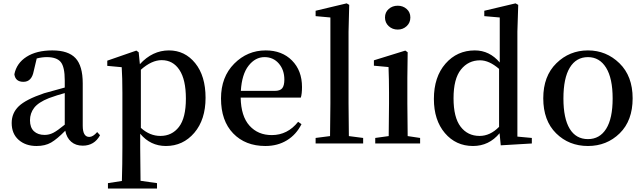

<svg xmlns="http://www.w3.org/2000/svg" viewBox="-20 -834 3742 1116"><path d="M356.4 -109.4V-293Q312.5 -281.2 264.6 -263.7Q203.1 -239.3 178.7 -207.5Q154.3 -175.8 154.3 -134.8Q154.3 -92.8 177.2 -71.3Q200.2 -49.8 239.3 -49.8Q265.6 -49.8 289.6 -62Q313.5 -74.2 356.4 -109.4ZM544.9 -66.4 561.5 -47.9Q528.3 12.7 460.9 12.7Q419.9 12.7 393.6 -10.3Q367.2 -33.2 359.4 -74.2Q311.5 -25.4 276.9 -5.4Q242.2 14.6 192.4 14.6Q128.9 14.6 88.4 -21Q47.9 -56.6 47.9 -119.1Q47.9 -176.8 88.9 -216.3Q129.9 -255.9 236.3 -292Q335.9 -320.3 356.4 -325.2V-366.2Q356.4 -445.3 333 -473.6Q309.6 -502 252 -502Q223.6 -502 193.4 -494.1L175.8 -419.9Q164.1 -358.4 116.2 -358.4Q69.3 -358.4 63.5 -402.3Q76.2 -466.8 134.3 -503.9Q192.4 -541 284.2 -541Q377 -541 418.9 -496.1Q460.9 -451.2 460.9 -349.6V-103.5Q460.9 -38.1 499 -38.1Q520.5 -38.1 544.9 -66.4Z M798.8 -428.7V-90.8Q850.6 -43.9 912.1 -43.9Q979.5 -43.9 1020 -96.2Q1060.5 -148.4 1060.5 -260.7Q1060.5 -371.1 1022.9 -427.7Q985.4 -484.4 919.9 -484.4Q861.3 -484.4 798.8 -428.7ZM786.1 -530.3 793 -460.9Q866.2 -541 961.9 -541Q1054.7 -541 1114.7 -466.8Q1174.8 -392.6 1174.8 -265.6Q1174.8 -138.7 1109.4 -62Q1043.9 14.6 944.3 14.6Q854.5 14.6 794.9 -56.6V23.4Q794.9 82 796.9 216.8L892.6 230.5V261.7H607.4V230.5L688.5 217.8Q691.4 118.2 691.4 24.4V-294.9Q691.4 -381.8 687.5 -443.4L603.5 -451.2V-481.4L772.5 -540Z M1379.9 -305.7H1576.2Q1608.4 -305.7 1620.6 -321.3Q1632.8 -336.9 1632.8 -371.1Q1632.8 -427.7 1600.6 -464.8Q1568.4 -502 1517.6 -502Q1463.9 -502 1424.8 -452.1Q1385.7 -402.3 1379.9 -305.7ZM1728.5 -266.6H1378.9Q1380.9 -158.2 1430.2 -103.5Q1479.5 -48.8 1559.6 -48.8Q1651.4 -48.8 1712.9 -126L1732.4 -112.3Q1702.1 -51.8 1647.9 -18.6Q1593.8 14.6 1522.5 14.6Q1406.2 14.6 1335.4 -58.6Q1264.6 -131.8 1264.6 -261.7Q1264.6 -386.7 1341.3 -463.9Q1418 -541 1524.4 -541Q1619.1 -541 1677.2 -482.4Q1735.4 -423.8 1735.4 -328.1Q1735.4 -288.1 1728.5 -266.6Z M2007.8 -43 2090.8 -32.2V0H1814.5V-32.2L1898.4 -43Q1900.4 -166 1900.4 -232.4V-732.4L1814.5 -740.2V-771.5L1995.1 -814.5L2009.8 -805.7L2005.9 -649.4V-232.4Q2005.9 -166 2007.8 -43Z M2292 -662.1Q2260.7 -662.1 2239.3 -682.1Q2217.8 -702.1 2217.8 -732.4Q2217.8 -762.7 2239.3 -781.7Q2260.7 -800.8 2292 -800.8Q2322.3 -800.8 2343.8 -781.7Q2365.2 -762.7 2365.2 -732.4Q2365.2 -702.1 2343.8 -682.1Q2322.3 -662.1 2292 -662.1ZM2349.6 -43 2421.9 -32.2V0H2161.1V-32.2L2239.3 -43Q2241.2 -156.2 2241.2 -232.4V-295.9Q2241.2 -373 2238.3 -444.3L2153.3 -452.1V-483.4L2335.9 -540L2349.6 -530.3L2347.7 -380.9V-232.4Q2347.7 -154.3 2349.6 -43Z M2880.9 -96.7V-433.6Q2823.2 -483.4 2770.5 -483.4Q2702.1 -483.4 2659.2 -429.7Q2616.2 -376 2616.2 -262.7Q2616.2 -151.4 2657.2 -97.7Q2698.2 -43.9 2767.6 -43.9Q2829.1 -43.9 2880.9 -96.7ZM2987.3 -40 3071.3 -32.2V0L2890.6 10.7L2883.8 -59.6Q2822.3 14.6 2729.5 14.6Q2629.9 14.6 2565.9 -60.5Q2502 -135.7 2502 -258.8Q2502 -386.7 2569.3 -463.9Q2636.7 -541 2740.2 -541Q2825.2 -541 2884.8 -470.7V-732.4L2794.9 -740.2V-771.5L2976.6 -814.5L2992.2 -805.7L2987.3 -650.4Z M3397.5 14.6Q3287.1 14.6 3212.4 -59.1Q3137.7 -132.8 3137.7 -262.7Q3137.7 -391.6 3213.9 -466.3Q3290 -541 3397.5 -541Q3503.9 -541 3580.6 -466.3Q3657.2 -391.6 3657.2 -262.7Q3657.2 -132.8 3582 -59.1Q3506.8 14.6 3397.5 14.6ZM3397.5 -25.4Q3465.8 -25.4 3503.4 -85.4Q3541 -145.5 3541 -261.7Q3541 -378.9 3502.9 -440.4Q3464.8 -502 3397.5 -502Q3329.1 -502 3292 -440.9Q3254.9 -379.9 3254.9 -261.7Q3254.9 -145.5 3291.5 -85.4Q3328.1 -25.4 3397.5 -25.4Z"/></svg>

Font: Bpmf Zihi Serif SemiBold
Style: SemiBold
Weight: 600
Foundry: But Ko
Version: Version 1.320